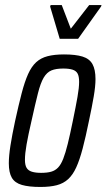

<svg xmlns="http://www.w3.org/2000/svg" viewBox="-20 -734 423 762"><path d="M140 8Q95 8 67 0Q39 -8 27 -28.5Q15 -49 15 -86Q15 -115 21.5 -156.5Q28 -198 40 -254Q54 -318 66 -364Q78 -410 91.5 -440Q105 -470 123.5 -487Q142 -504 169 -511Q196 -518 234 -518Q280 -518 307.5 -509.5Q335 -501 347 -479.5Q359 -458 359 -420Q359 -392 352 -351Q345 -310 333 -254Q320 -190 308 -144.5Q296 -99 282.5 -69.5Q269 -40 250.5 -23Q232 -6 205.5 1Q179 8 140 8ZM143 -48Q167 -48 183 -52.5Q199 -57 210.5 -69Q222 -81 231 -104Q240 -127 249 -163.5Q258 -200 269 -254Q281 -312 287.5 -349Q294 -386 294 -409Q294 -431 288 -442Q282 -453 268 -457.5Q254 -462 231 -462Q202 -462 184 -454.5Q166 -447 153.5 -426Q141 -405 130.5 -363.5Q120 -322 105 -254Q92 -198 85.5 -161Q79 -124 79 -100Q79 -79 85.5 -68Q92 -57 106.5 -52.5Q121 -48 143 -48ZM217 -580 179 -708 181 -714H225L261 -620L334 -714H383L381 -708L290 -580Z"/></svg>

Font: Saira ExtraCondensed
Style: Italic
Weight: 400
Width: 2
Italic angle: -12°
Designer: Hector Gatti with collaboration of the Omnibus-Type team
Foundry: Omnibus-Type
Version: Version 1.101